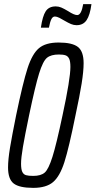

<svg xmlns="http://www.w3.org/2000/svg" viewBox="-20 -902 463 930"><path d="M19 -91Q19 -129 28.5 -186.5Q38 -244 58 -343Q91 -502 113.5 -571.5Q136 -641 168.5 -668.5Q201 -696 264 -696Q330 -696 357.5 -674.5Q385 -653 385 -596Q385 -557 375.5 -497.5Q366 -438 346 -345Q314 -186 292 -117Q270 -48 237 -20Q204 8 141 8Q74 8 46.5 -13Q19 -34 19 -91ZM283 -344Q321 -520 321 -578Q321 -605 315 -617.5Q309 -630 297.5 -634Q286 -638 265 -638Q227 -638 207.5 -622Q188 -606 169.5 -546.5Q151 -487 121 -344Q100 -243 91 -190Q82 -137 82 -109Q82 -82 88 -69.5Q94 -57 106 -53.5Q118 -50 141 -50Q178 -50 196.5 -66Q215 -82 234 -142Q253 -202 283 -344ZM250 -871Q264 -871 277 -865.5Q290 -860 310 -848Q339 -829 354 -829Q374 -829 383 -882H423Q416 -829 399.5 -804.5Q383 -780 351 -780Q337 -780 324 -785.5Q311 -791 292 -802Q281 -809 268 -815.5Q255 -822 246 -822Q235 -822 228.5 -808.5Q222 -795 217 -768H178Q186 -824 201.5 -847.5Q217 -871 250 -871Z"/></svg>

Font: Saira Ultra Condensed
Style: Italic
Weight: 400
Width: 1
Italic angle: -12°
Designer: Hector Gatti with collaboration of the Omnibus-Type team
Foundry: Omnibus-Type
Version: Version 1.001; ttfautohint (v1.8)